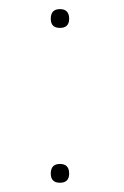

<svg xmlns="http://www.w3.org/2000/svg" viewBox="-20 -392 270 419"><path d="M130.9 -351.1Q130.9 -331.1 110.8 -331.1Q90.8 -331.1 90.8 -351.1Q90.8 -372.1 110.8 -372.1Q130.9 -372.1 130.9 -351.1ZM130.9 -13.2Q130.9 6.8 110.8 6.8Q90.8 6.8 90.8 -13.2Q90.8 -34.2 110.8 -34.2Q130.9 -34.2 130.9 -13.2Z"/></svg>

Font: Datalegreya
Style: Dot
Weight: 700
Designer: Figs Lab
Foundry: Figs Lab
Version: Version 1.002;PS 001.002;hotconv 1.0.70;makeotf.lib2.5.58329